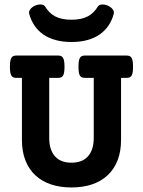

<svg xmlns="http://www.w3.org/2000/svg" viewBox="-20 -828 640 859"><path d="M55.2 -479.5Q46.9 -479.5 41 -481.4Q35.2 -483.4 31.5 -488.8Q27.8 -494.1 26.1 -503.9Q24.4 -513.7 24.4 -529.3Q24.4 -544.9 26.1 -554.7Q27.8 -564.5 31.5 -570.1Q35.2 -575.7 41 -577.6Q46.9 -579.6 55.2 -579.6H237.8Q246.1 -579.6 252 -577.6Q257.8 -575.7 261.5 -570.1Q265.1 -564.5 266.8 -554.7Q268.6 -544.9 268.6 -529.3Q268.6 -513.7 266.8 -503.9Q265.1 -494.1 261.5 -488.8Q257.8 -483.4 252 -481.4Q246.1 -479.5 237.8 -479.5H200.2V-211.4Q200.2 -182.1 207.5 -161.1Q214.8 -140.1 228 -126.5Q241.2 -112.8 259.5 -106.4Q277.8 -100.1 299.8 -100.1Q321.8 -100.1 340.1 -106.4Q358.4 -112.8 371.6 -126.5Q384.8 -140.1 392.1 -161.1Q399.4 -182.1 399.4 -211.4V-479.5H361.8Q353.5 -479.5 347.7 -481.4Q341.8 -483.4 338.1 -488.8Q334.5 -494.1 332.8 -503.9Q331.1 -513.7 331.1 -529.3Q331.1 -544.9 332.8 -554.7Q334.5 -564.5 338.1 -570.1Q341.8 -575.7 347.7 -577.6Q353.5 -579.6 361.8 -579.6H544.4Q552.7 -579.6 558.6 -577.6Q564.5 -575.7 568.1 -570.1Q571.8 -564.5 573.5 -554.7Q575.2 -544.9 575.2 -529.3Q575.2 -513.7 573.5 -503.9Q571.8 -494.1 568.1 -488.8Q564.5 -483.4 558.6 -481.4Q552.7 -479.5 544.4 -479.5H521.5V-201.7Q521.5 -150.4 506.1 -110.8Q490.7 -71.3 461.9 -44.2Q433.1 -17.1 392.1 -3.2Q351.1 10.7 299.8 10.7Q248.5 10.7 207.5 -3.2Q166.5 -17.1 137.7 -44.2Q108.9 -71.3 93.5 -110.8Q78.1 -150.4 78.1 -201.7V-479.5ZM299.8 -640.1Q260.3 -640.1 228.5 -648.9Q196.8 -657.7 173.3 -674.1Q149.9 -690.4 134.3 -713.6Q118.7 -736.8 110.8 -765.6Q108.4 -774.4 112.5 -782Q116.7 -789.6 124.3 -795.4Q131.8 -801.3 141.8 -804.7Q151.9 -808.1 160.6 -808.1Q175.8 -808.1 182.1 -798.3Q190.4 -784.7 201.2 -773.7Q211.9 -762.7 226.1 -755.1Q240.2 -747.6 258.3 -743.7Q276.4 -739.7 299.8 -739.7Q323.2 -739.7 341.3 -743.7Q359.4 -747.6 373.5 -755.1Q387.7 -762.7 398.4 -773.7Q409.2 -784.7 417.5 -798.3Q423.8 -808.1 439 -808.1Q447.8 -808.1 457.5 -804.7Q467.3 -801.3 475.1 -795.4Q482.9 -789.6 487.1 -782Q491.2 -774.4 488.8 -765.6Q481 -736.8 465.3 -713.6Q449.7 -690.4 426.3 -674.1Q402.8 -657.7 371.1 -648.9Q339.4 -640.1 299.8 -640.1Z"/></svg>

Font: Courier Prime
Style: Bold
Weight: 700
Monospace: yes
Designer: Alan Dague-Greene
Foundry: Quote-Unquote Apps
Version: Version 1.202